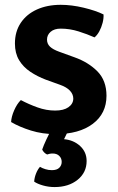

<svg xmlns="http://www.w3.org/2000/svg" viewBox="-20 -530 480 778"><path d="M25 -35.5Q26 -57 37.5 -83.2Q49 -109.5 64.5 -124.5Q96.5 -107.5 132 -94.8Q167.5 -82 203.5 -82Q238 -82 257.2 -95.5Q276.5 -109 277 -130Q277 -148 263.5 -162.5Q250 -177 223 -186.5L166 -207Q131.5 -220 102.8 -239.2Q74 -258.5 57.2 -286.5Q40.5 -314.5 40.5 -353.5Q40.5 -402 64 -437.2Q87.5 -472.5 129.5 -491.5Q171.5 -510.5 226 -510.5Q270 -510.5 319 -498.8Q368 -487 399.5 -471.5Q400.5 -456 395.8 -437.5Q391 -419 382.5 -403.2Q374 -387.5 363 -378.5Q334 -391.5 298.2 -402.8Q262.5 -414 226 -414Q200 -414 185.2 -401.2Q170.5 -388.5 170.5 -369.5Q170.5 -352.5 182.5 -341Q194.5 -329.5 219.5 -320.5L281.5 -298Q338 -278 374.8 -240.8Q411.5 -203.5 411.5 -142Q411.5 -70 356 -28.2Q300.5 13.5 205.5 13.5Q152 13.5 105.5 -1Q59 -15.5 25 -35.5ZM151 76Q156.5 59.5 168.2 34.5Q180 9.5 189 -6H261.5Q256 1 249.5 13.5Q243 26 239.5 34Q278.5 37.5 304.8 61.8Q331 86 331 122.5Q331 169 294.5 198.5Q258 228 201 228Q177 228 154.2 221.5Q131.5 215 118.5 206Q119.5 190 125.8 173.8Q132 157.5 142 146Q151 151.5 163.8 155.5Q176.5 159.5 190 159.5Q210.5 159.5 220.2 149.8Q230 140 230 126Q230 111.5 220.2 101.8Q210.5 92 193 92Q187 92 181.2 93.2Q175.5 94.5 171 96Q165 93.5 159.2 87.8Q153.5 82 151 76Z"/></svg>

Font: Signika Light SemiBold
Style: Regular
Weight: 600
Version: Version 2.003;gftools[0.9.32]